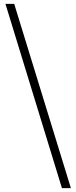

<svg xmlns="http://www.w3.org/2000/svg" viewBox="-20 -792 392 986"><path d="M344 174 53 -772H8L298 174Z"/></svg>

Font: Harano Aji Mincho
Style: Regular
Weight: 400
Foundry: Masamichi Hosoda
Version: HaranoAjiMincho-Regular version 20230610;ttx 4.39.4